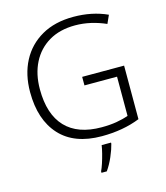

<svg xmlns="http://www.w3.org/2000/svg" viewBox="-135 -827 993 1150"><g transform="rotate(-15 362.0 -252.0)"><path d="M387 -364H647V-32Q542 10 410 10Q240 10 151 -87Q62 -184 62 -356Q62 -465 105.5 -548Q149 -631 231 -678Q313 -725 428 -725Q544 -725 638 -682L615 -631Q570 -651 522 -662Q474 -673 425 -673Q330 -673 262.5 -633Q195 -593 159 -522Q123 -451 123 -357Q123 -202 199 -122Q275 -42 422 -42Q474 -42 515 -49Q556 -56 589 -68V-311H387ZM452 68Q444 101 425.5 144Q407 187 383 221H350V212Q358 196 367 168.5Q376 141 383.5 111.5Q391 82 394 61H452Z"/></g></svg>

Font: Noto Sans Arabic UI Lt
Style: Regular
Weight: 300
Designer: Monotype Design Team, Nadine Chahine and Nizar Qandah
Foundry: Monotype Imaging Inc.
Version: Version 2.010; ttfautohint (v1.8.4.7-5d5b)